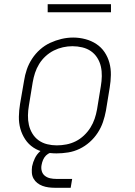

<svg xmlns="http://www.w3.org/2000/svg" viewBox="-20 -719 640 910"><path d="M248 8Q219 8 190.5 2Q162 -4 138.5 -19.5Q115 -35 99.5 -58.5Q84 -82 76.5 -109Q69 -136 69.5 -166Q70 -196 75 -226L94 -336Q98 -363 107 -389.5Q116 -416 132 -440.5Q148 -465 170 -484.5Q192 -504 218 -516Q244 -528 271.5 -534.5Q299 -541 327 -541Q356 -541 384.5 -533.5Q413 -526 436.5 -510.5Q460 -495 475.5 -472Q491 -449 498.5 -421.5Q506 -394 505.5 -364Q505 -334 500 -304L482 -194Q477 -167 468 -140.5Q459 -114 443 -89.5Q427 -65 405 -45.5Q383 -26 357 -13.5Q331 -1 303 3.5Q275 8 248 8ZM249 -30Q272 -30 295 -34.5Q318 -39 339 -49.5Q360 -60 378 -77Q396 -94 408.5 -114Q421 -134 428.5 -156Q436 -178 440 -201L458 -311Q462 -334 462.5 -358Q463 -382 458 -404Q453 -426 441 -445Q429 -464 411 -476.5Q393 -489 370 -494.5Q347 -500 323 -500Q301 -500 278.5 -495Q256 -490 235 -479.5Q214 -469 196 -452.5Q178 -436 165.5 -415.5Q153 -395 146 -373.5Q139 -352 135 -329L117 -219Q113 -196 112.5 -172.5Q112 -149 117 -127Q122 -105 133.5 -86Q145 -67 163 -54Q181 -41 203.5 -35.5Q226 -30 249 -30ZM240 171Q225 171 210 169Q195 167 181.5 162Q168 157 157 148.5Q146 140 139 127.5Q132 115 131 100Q130 85 132 70Q136 50 145.5 30.5Q155 11 171.5 -3Q188 -17 208.5 -23Q229 -29 249 -29L244 0Q232 0 219.5 4.5Q207 9 198 18Q189 27 184 39Q179 51 177 63Q174 78 178 92Q182 106 193 114.5Q204 123 218 126Q232 129 247 129H322L315 171ZM506 -661H206V-699H506Z"/></svg>

Font: Iosevka Slab XLtExObl
Style: Regular
Weight: 200
Width: 7
Italic angle: -9°
Monospace: yes
Designer: Belleve Invis
Foundry: Belleve Invis
Version: Version 11.1.1; ttfautohint (v1.8.3)